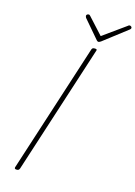

<svg xmlns="http://www.w3.org/2000/svg" viewBox="-180 -1364 1032 1467"><g transform="rotate(15 336.5 -630.0)"><path d="M106 14Q95 14 91.5 10Q88 6 90 -1L419 -1020Q422 -1028 426.5 -1031.5Q431 -1035 444 -1035Q454 -1035 458 -1031.5Q462 -1028 458 -1020L129 -1Q126 6 121.5 10Q117 14 106 14ZM655 -1274Q662 -1274 667.5 -1269.5Q673 -1265 673 -1259Q673 -1255 671.5 -1252Q670 -1249 665 -1245L475 -1099Q468 -1095 464 -1093Q460 -1091 456 -1091Q452 -1091 449 -1093Q446 -1095 442 -1099L318 -1244Q317 -1248 315 -1251Q313 -1254 313 -1258Q313 -1266 319 -1270Q325 -1274 332 -1274Q336 -1274 338.5 -1272Q341 -1270 345 -1266L462 -1138L639 -1265Q646 -1271 649 -1272.5Q652 -1274 655 -1274Z"/></g></svg>

Font: Playwrite CO Thin
Style: Regular
Weight: 250
Version: Version 1.002